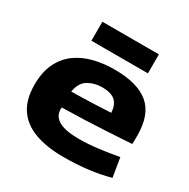

<svg xmlns="http://www.w3.org/2000/svg" viewBox="-170 -904 1050 1068"><g transform="rotate(30 355.0 -370.0)"><path d="M373 10Q268 10 192 -17.5Q116 -45 75.5 -104Q35 -163 35 -259Q35 -339 62 -395.5Q89 -452 136.5 -487Q184 -522 246.5 -538Q309 -554 379 -554Q528 -554 600 -493.5Q672 -433 672 -300Q672 -291 672 -275Q672 -259 671 -244Q608 -240 493.5 -233.5Q379 -227 230 -224Q229 -220 229 -212Q230 -120 399 -120Q456 -120 521 -128Q586 -136 650 -148L670 -26Q605 -8 532.5 1Q460 10 373 10ZM231 -327Q312 -328 381.5 -331Q451 -334 483 -336Q480 -387 453 -410.5Q426 -434 369 -434Q321 -434 281.5 -411.5Q242 -389 231 -327ZM187 -628V-750H550V-628Z"/></g></svg>

Font: Georama Extended
Style: Bold
Weight: 700
Width: 7
Designer: Jean-Baptiste Levee
Foundry: Production Type
Version: Version 1.000